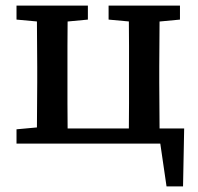

<svg xmlns="http://www.w3.org/2000/svg" viewBox="-20 -513 706 686"><path d="M111 0Q112 -30 112 -67.5Q112 -105 112.5 -144Q113 -183 113 -218V-275Q113 -310 112.5 -349Q112 -388 112 -426Q112 -464 111 -493H222Q222 -464 221.5 -426Q221 -388 221 -349Q221 -310 221 -275V-218Q221 -183 221 -144Q221 -105 221.5 -67.5Q222 -30 222 0ZM440 0Q440 -30 440.5 -67.5Q441 -105 441 -144Q441 -183 441 -218V-275Q441 -310 441 -349Q441 -388 440.5 -426Q440 -464 440 -493H551Q550 -464 550 -426Q550 -388 549.5 -349Q549 -310 549 -275V-218Q549 -183 549.5 -144Q550 -105 550 -67.5Q550 -30 551 0ZM575 153 547 -39 595 0H187V-54H638L634 153ZM39 -443V-493H294V-443L188 -433H148ZM368 -443V-493H623V-443L517 -433H477ZM39 0V-51L148 -61H164V0Z"/></svg>

Font: Source Serif 4 Medium
Style: Regular
Weight: 500
Designer: Frank Grießhammer
Foundry: Adobe Systems Incorporated
Version: Version 4.004;hotconv 1.0.116;makeotfexe 2.5.65601